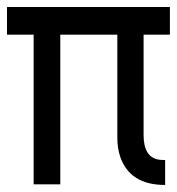

<svg xmlns="http://www.w3.org/2000/svg" viewBox="-21 -525 506 549"><path d="M-1 -425.8V-504.9H464.8V-425.8H389.6V-138.7Q389.6 -75.2 433.6 -68.4Q441.4 -67.4 451.2 -67.4V3.9Q349.6 3.9 322.3 -78.1Q314.5 -102.5 314.5 -129.9V-425.8H151.4V2H75.2V-425.8Z"/></svg>

Font: Post No Bills Jaffna SemiBold
Style: Regular
Weight: 600
Designer: Kosala Senevirathne, Siva Puranthara, Lasantha Premarathna, Tharique Azeez
Foundry: Mooniak
Version: Version 1.220 ; ttfautohint (v1.6)